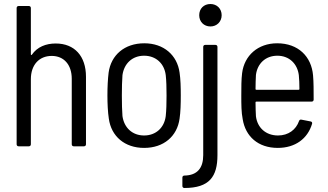

<svg xmlns="http://www.w3.org/2000/svg" viewBox="-20 -730 1636 958"><path d="M258 -513C209 -513 166 -496 139 -457C136 -454 134 -456 134 -459V-690C134 -696 130 -700 124 -700H73C67 -700 63 -696 63 -690V-10C63 -4 67 0 73 0H124C130 0 134 -4 134 -10V-335C134 -406 175 -451 238 -451C299 -451 338 -407 338 -337V-10C338 -4 342 0 348 0H399C405 0 409 -4 409 -10V-347C409 -450 352 -513 258 -513Z M699 8C797 8 864 -50 876 -138C881 -171 882 -212 882 -254C882 -294 881 -335 876 -368C864 -455 797 -514 700 -514C601 -514 534 -455 522 -368C518 -336 516 -295 516 -254C516 -213 518 -171 523 -138C535 -50 602 8 699 8ZM699 -54C640 -54 599 -93 591 -151C589 -178 588 -213 588 -253C588 -292 589 -328 591 -355C599 -413 640 -452 699 -452C758 -452 800 -413 807 -355C810 -328 811 -293 811 -253C811 -215 810 -179 807 -151C800 -93 758 -54 699 -54Z M1030 -598C1062 -598 1086 -622 1086 -654C1086 -687 1062 -710 1030 -710C997 -710 974 -687 974 -654C974 -622 997 -598 1030 -598ZM900 208C1025 208 1065 151 1065 44V-496C1065 -502 1061 -506 1055 -506H1004C998 -506 994 -502 994 -496V44C994 108 965 145 900 146C894 146 890 150 890 156V198C890 204 894 208 900 208Z M1367 -54C1306 -54 1264 -93 1257 -150C1256 -169 1255 -193 1255 -219C1255 -222 1257 -223 1259 -223H1535C1541 -223 1545 -227 1545 -233C1545 -278 1545 -321 1542 -354C1534 -448 1468 -514 1363 -514C1267 -514 1199 -453 1188 -365C1184 -333 1184 -295 1184 -253C1184 -209 1184 -170 1191 -135C1205 -49 1268 8 1366 8C1453 8 1515 -38 1537 -112C1539 -118 1536 -123 1530 -124L1484 -133C1478 -134 1474 -132 1472 -126C1457 -83 1419 -54 1367 -54ZM1364 -452C1423 -452 1464 -412 1471 -355C1473 -335 1474 -311 1474 -286C1474 -283 1472 -282 1470 -282H1259C1257 -282 1255 -283 1255 -286C1255 -311 1256 -335 1257 -356C1264 -412 1304 -452 1364 -452Z"/></svg>

Font: Barlow Semi Condensed
Style: Regular
Weight: 400
Width: 4
Designer: Jeremy Tribby
Foundry: Tribby Type
Version: Version 1.422;hotconv 1.0.109;makeotfexe 2.5.65596